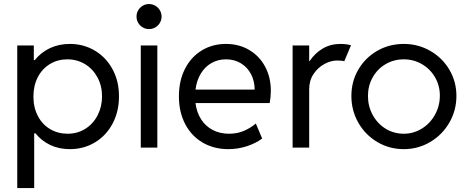

<svg xmlns="http://www.w3.org/2000/svg" viewBox="-20 -748 2367 973"><path d="M67.4 -517.6H151.4V-443.4H156.2Q188 -482.9 233.4 -504.2Q278.8 -525.4 334 -525.4Q403.3 -525.4 460.2 -491.7Q517.1 -458 550 -397.7Q583 -337.4 583 -259.8Q583 -182.6 550.5 -121.6Q518.1 -60.5 461.2 -26.4Q404.3 7.8 334 7.8Q278.8 7.8 234.6 -13.2Q190.4 -34.2 159.7 -72.3H153.3V205.1H67.4ZM497.1 -259.8Q497.1 -313 473.9 -356Q450.7 -398.9 410.6 -423.1Q370.6 -447.3 321.3 -447.3Q272.5 -447.3 233.2 -423.6Q193.8 -399.9 171.6 -356.9Q149.4 -314 149.4 -258.8Q149.4 -202.6 172.1 -159.7Q194.8 -116.7 234.4 -93.5Q273.9 -70.3 322.3 -70.3Q373 -70.3 412.8 -95.5Q452.6 -120.6 474.9 -164.1Q497.1 -207.5 497.1 -259.8Z M693.4 -517.6H777.3V0H693.4ZM671.9 -664.1Q671.9 -681.6 680.4 -696Q689 -710.4 703.4 -719Q717.8 -727.5 735.4 -727.5Q752.4 -727.5 767.1 -719Q781.7 -710.4 790.3 -695.8Q798.8 -681.2 798.8 -664.1Q798.8 -647 790.3 -632.3Q781.7 -617.7 767.1 -609.1Q752.4 -600.6 735.4 -600.6Q717.8 -600.6 703.4 -609.1Q689 -617.7 680.4 -632.1Q671.9 -646.5 671.9 -664.1Z M886.7 -259.8Q886.7 -339.4 917.7 -399.7Q948.7 -460 1002.9 -492.7Q1057.1 -525.4 1125 -525.4Q1190.9 -525.4 1242.7 -494.9Q1294.4 -464.4 1323.5 -410.4Q1352.5 -356.4 1352.5 -288.1Q1352.5 -257.8 1346.7 -225.6H970.7Q976.6 -178.7 999 -143.6Q1021.5 -108.4 1057.9 -89.4Q1094.2 -70.3 1140.6 -70.3Q1183.1 -70.3 1217 -85.2Q1251 -100.1 1276.4 -122.1L1308.6 -45.9Q1276.4 -22 1231.4 -7.1Q1186.5 7.8 1136.7 7.8Q1064.5 7.8 1007.6 -25.1Q950.7 -58.1 918.7 -118.9Q886.7 -179.7 886.7 -259.8ZM1270.5 -293.9Q1270.5 -335.9 1252.7 -371.1Q1234.9 -406.2 1201.7 -426.8Q1168.5 -447.3 1125 -447.3Q1084.5 -447.3 1051.5 -428.5Q1018.6 -409.7 997.6 -375Q976.6 -340.3 970.7 -293.9Z M1462.9 -517.6H1546.9V-438.5H1549.3Q1575.2 -478 1615 -501.7Q1654.8 -525.4 1706.1 -525.4Q1721.7 -525.4 1736.8 -523.2Q1752 -521 1758.8 -518.6L1724.6 -437.5Q1721.7 -439 1711.2 -440.2Q1700.7 -441.4 1688.5 -441.4Q1657.2 -441.4 1624 -423.6Q1590.8 -405.8 1568.8 -372.8Q1546.9 -339.8 1546.9 -295.9V0H1462.9Z M1760.7 -261.7Q1760.7 -335 1795.9 -395.3Q1831.1 -455.6 1891.8 -490.5Q1952.6 -525.4 2026.4 -525.4Q2098.6 -525.4 2159.9 -490.5Q2221.2 -455.6 2257.1 -395Q2293 -334.5 2293 -261.7Q2293 -188.5 2257.1 -126.5Q2221.2 -64.5 2159.9 -28.3Q2098.6 7.8 2026.4 7.8Q1953.1 7.8 1892.1 -28.3Q1831.1 -64.5 1795.9 -126.2Q1760.7 -188 1760.7 -261.7ZM2209 -263.7Q2209 -314.9 2184.3 -356.9Q2159.7 -398.9 2117.9 -423.1Q2076.2 -447.3 2026.4 -447.3Q1975.6 -447.3 1934.1 -422.9Q1892.6 -398.4 1868.7 -356Q1844.7 -313.5 1844.7 -261.7Q1844.7 -209.5 1868.7 -165.5Q1892.6 -121.6 1934.1 -95.9Q1975.6 -70.3 2026.4 -70.3Q2075.7 -70.3 2117.7 -96.2Q2159.7 -122.1 2184.3 -166.5Q2209 -210.9 2209 -263.7Z"/></svg>

Font: Reddit Sans Chocolate
Style: Regular
Weight: 400
Designer: Stephen Hutchings
Foundry: Reddit
Version: Version 1.013